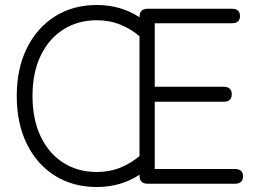

<svg xmlns="http://www.w3.org/2000/svg" viewBox="-20 -735 1040 768"><path d="M367 13Q272 13 200 -32Q128 -77 87.5 -159Q47 -241 47 -351Q47 -461 87.5 -542.5Q128 -624 200 -669.5Q272 -715 367 -715Q463 -715 538 -666V-667Q538 -700 571 -700H907Q940 -700 940 -671Q940 -642 907 -642H599V-388H874Q907 -388 907 -358Q907 -328 874 -328H599V-59H919Q952 -59 952 -30Q952 0 919 0H571Q538 0 538 -33V-36Q463 13 367 13ZM538 -111V-590Q506 -618 462.5 -636Q419 -654 367 -654Q292 -654 234 -617.5Q176 -581 143 -513Q110 -445 110 -351Q110 -257 143 -188.5Q176 -120 234 -83.5Q292 -47 367 -47Q419 -47 462.5 -65Q506 -83 538 -111Z"/></svg>

Font: Shin Retro Maru Gothic Regular
Style: Regular
Weight: 400
Designer: Iose
Foundry: Typographish
Version: Version 1.002